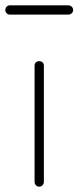

<svg xmlns="http://www.w3.org/2000/svg" viewBox="-62 -702 295 722"><path d="M85 0Q78 0 73 -5.5Q68 -11 68 -18V-455Q68 -463 73 -467.5Q78 -472 85 -472Q93 -472 98 -467.5Q103 -463 103 -455V-18Q103 -11 98 -5.5Q93 0 85 0ZM-25 -647Q-32 -647 -37 -652Q-42 -657 -42 -664Q-42 -672 -37 -677Q-32 -682 -25 -682H195Q202 -682 207.5 -677Q213 -672 213 -664Q213 -657 207.5 -652Q202 -647 195 -647Z"/></svg>

Font: Dosis ExtraLight
Style: Regular
Weight: 250
Designer: EdgarTolentino, PabloImpallari, IginoMarini
Foundry: EdgarTolentino, PabloImpallari, IginoMarini
Version: Version 3.001; ttfautohint (v1.8.2)